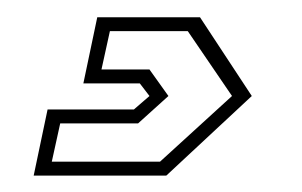

<svg xmlns="http://www.w3.org/2000/svg" viewBox="-20 -34 359 228"><path d="M20 174.5 36.5 96H139L157.5 80L146 65H79L95.5 -13.5H217.5L279 80L177.5 174.5ZM41.5 158H170L255.5 80L203 3H110.5L100.5 48.5H157.5L180 80L144 112.5H51.5Z"/></svg>

Font: Tourney Thin ExtraLight
Style: Italic
Weight: 250
Italic angle: -12°
Version: Version 1.015